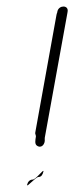

<svg xmlns="http://www.w3.org/2000/svg" viewBox="-20 -618 227 588"><path d="M117 -192C117 -195 117 -197 118 -201C119 -205 119 -208 120 -212L186 -576L187 -582C191 -603 161 -603 156 -584L155 -579C153 -575 153 -571 152 -567L88 -212C87 -208 90 -205 90 -200C88 -188 86 -177 93 -172C107 -162 119 -177 117 -192ZM63 -52C61 -42 89 -76 98 -76C107 -76 111 -84 113 -93C115 -103 90 -68 80 -68C71 -68 65 -61 63 -52Z"/></svg>

Font: Photofail
Style: It
Weight: 400
Foundry: Cannot Into Space Fonts
Version: Version 0.97